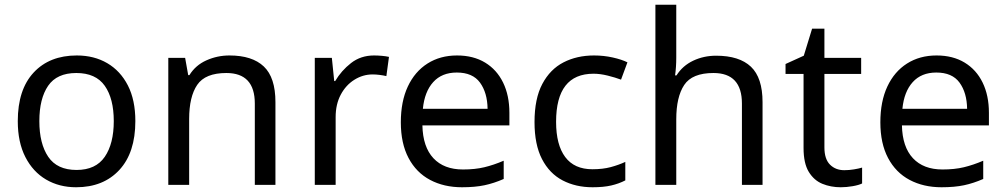

<svg xmlns="http://www.w3.org/2000/svg" viewBox="-20 -780 4243 810"><path d="M551 -269Q551 -136 483.5 -63Q416 10 301 10Q230 10 174.5 -22.5Q119 -55 87 -117.5Q55 -180 55 -269Q55 -402 122 -474Q189 -546 304 -546Q377 -546 432.5 -513.5Q488 -481 519.5 -419.5Q551 -358 551 -269ZM146 -269Q146 -174 183.5 -118.5Q221 -63 303 -63Q384 -63 422 -118.5Q460 -174 460 -269Q460 -364 422 -418Q384 -472 302 -472Q220 -472 183 -418Q146 -364 146 -269Z M948 -546Q1044 -546 1093 -499.5Q1142 -453 1142 -349V0H1055V-343Q1055 -472 935 -472Q846 -472 812 -422Q778 -372 778 -278V0H690V-536H761L774 -463H779Q805 -505 851 -525.5Q897 -546 948 -546Z M1558 -546Q1573 -546 1590.5 -544.5Q1608 -543 1621 -540L1610 -459Q1597 -462 1581.5 -464Q1566 -466 1552 -466Q1511 -466 1475 -443.5Q1439 -421 1417.5 -380.5Q1396 -340 1396 -286V0H1308V-536H1380L1390 -438H1394Q1420 -482 1461 -514Q1502 -546 1558 -546Z M1908 -546Q1977 -546 2026.5 -516Q2076 -486 2102.5 -431.5Q2129 -377 2129 -304V-251H1762Q1764 -160 1808.5 -112.5Q1853 -65 1933 -65Q1984 -65 2023.5 -74.5Q2063 -84 2105 -102V-25Q2064 -7 2024 1.5Q1984 10 1929 10Q1853 10 1794.5 -21Q1736 -52 1703.5 -113.5Q1671 -175 1671 -264Q1671 -352 1700.5 -415Q1730 -478 1783.5 -512Q1837 -546 1908 -546ZM1907 -474Q1844 -474 1807.5 -433.5Q1771 -393 1764 -321H2037Q2036 -389 2005 -431.5Q1974 -474 1907 -474Z M2480 10Q2409 10 2353.5 -19Q2298 -48 2266.5 -109Q2235 -170 2235 -265Q2235 -364 2268 -426Q2301 -488 2357.5 -517Q2414 -546 2486 -546Q2527 -546 2565 -537.5Q2603 -529 2627 -517L2600 -444Q2576 -453 2544 -461Q2512 -469 2484 -469Q2326 -469 2326 -266Q2326 -169 2364.5 -117.5Q2403 -66 2479 -66Q2523 -66 2556.5 -75Q2590 -84 2618 -97V-19Q2591 -5 2558.5 2.5Q2526 10 2480 10Z M2833 -537Q2833 -497 2828 -462H2834Q2860 -503 2904.5 -524Q2949 -545 3001 -545Q3099 -545 3148 -498.5Q3197 -452 3197 -349V0H3110V-343Q3110 -472 2990 -472Q2900 -472 2866.5 -421.5Q2833 -371 2833 -277V0H2745V-760H2833Z M3542 -62Q3562 -62 3583 -65.5Q3604 -69 3617 -73V-6Q3603 1 3577 5.5Q3551 10 3527 10Q3485 10 3449.5 -4.5Q3414 -19 3392 -55Q3370 -91 3370 -156V-468H3294V-510L3371 -545L3406 -659H3458V-536H3613V-468H3458V-158Q3458 -109 3481.5 -85.5Q3505 -62 3542 -62Z M3931 -546Q4000 -546 4049.5 -516Q4099 -486 4125.5 -431.5Q4152 -377 4152 -304V-251H3785Q3787 -160 3831.5 -112.5Q3876 -65 3956 -65Q4007 -65 4046.5 -74.5Q4086 -84 4128 -102V-25Q4087 -7 4047 1.5Q4007 10 3952 10Q3876 10 3817.5 -21Q3759 -52 3726.5 -113.5Q3694 -175 3694 -264Q3694 -352 3723.5 -415Q3753 -478 3806.5 -512Q3860 -546 3931 -546ZM3930 -474Q3867 -474 3830.5 -433.5Q3794 -393 3787 -321H4060Q4059 -389 4028 -431.5Q3997 -474 3930 -474Z"/></svg>

Font: Noto Znamenny Musical Notation
Style: Regular
Weight: 400
Version: Version 1.003; ttfautohint (v1.8.4.7-5d5b)